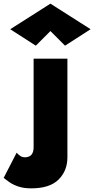

<svg xmlns="http://www.w3.org/2000/svg" viewBox="-134 -781 516 1051"><path d="M142 -611 62 -531 -78 -621 142 -761 362 -621 222 -531ZM-43 55Q-33 66 -22.5 73Q-12 80 2 80Q50 80 50 25V-460H235V80Q235 154 186.5 202Q138 250 37 250Q-4 250 -33.5 240Q-63 230 -82 216.5Q-101 203 -114 193Z"/></svg>

Font: Jost* Black
Style: Regular
Weight: 900
Version: Version 3.7